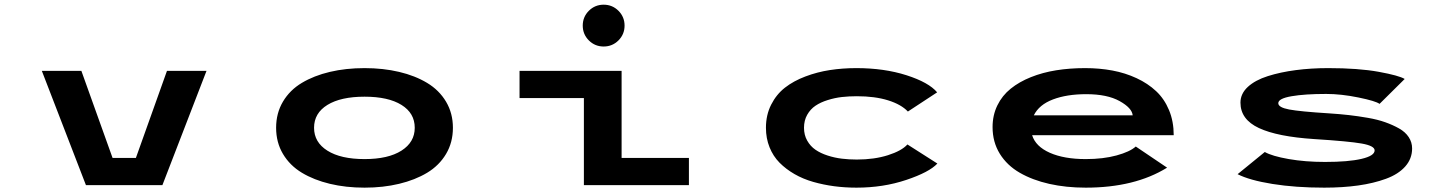

<svg xmlns="http://www.w3.org/2000/svg" viewBox="-20 -810 6340 840"><path d="M710.5 -500H883.5L690.5 0H356L163 -500H336L472.5 -119H574.5Z M1575 11Q1493 11 1423.2 -5.8Q1353.5 -22.5 1300.8 -54.2Q1248 -86 1218 -136.5Q1188 -187 1188 -251Q1188 -315 1218 -365.5Q1248 -416 1300.8 -447.5Q1353.5 -479 1423.2 -495.5Q1493 -512 1575 -512Q1656.5 -512 1726.2 -495.5Q1796 -479 1848.8 -447.2Q1901.5 -415.5 1931.5 -365Q1961.5 -314.5 1961.5 -251Q1961.5 -187 1931.5 -136.5Q1901.5 -86 1848.8 -54.2Q1796 -22.5 1726.2 -5.8Q1656.5 11 1575 11ZM1575 -114Q1678.5 -114 1736.5 -151Q1794.5 -188 1794.5 -251Q1794.5 -315 1736.5 -351Q1678.5 -387 1575 -387Q1471 -387 1412.5 -351Q1354 -315 1354 -251Q1354 -187.5 1412.5 -150.8Q1471 -114 1575 -114Z M2685.8 -633.2Q2659 -606.5 2621 -606.5Q2583 -606.5 2556.2 -633.2Q2529.5 -660 2529.5 -698Q2529.5 -736 2556.2 -762.8Q2583 -789.5 2621 -789.5Q2659 -789.5 2685.8 -762.8Q2712.5 -736 2712.5 -698Q2712.5 -660 2685.8 -633.2ZM2699.5 -119H2994V0H2534.5V-381H2253V-500H2699.5Z M4081 -94.5Q4045.5 -56.5 3944.8 -22.8Q3844 11 3727 11Q3677 11 3629.8 4.8Q3582.5 -1.5 3537.8 -14.2Q3493 -27 3455.8 -48.5Q3418.5 -70 3390.5 -98.2Q3362.5 -126.5 3346.8 -165.5Q3331 -204.5 3331 -251Q3331 -307 3353.8 -352Q3376.5 -397 3414.2 -426.5Q3452 -456 3503.8 -475.5Q3555.5 -495 3610.8 -503.5Q3666 -512 3727 -512Q3848.5 -512 3946 -480.8Q4043.5 -449.5 4080 -406L3952 -322Q3923 -353 3865.5 -371Q3808 -389 3728.5 -389Q3694 -389 3663.2 -385.5Q3632.5 -382 3601.2 -372.2Q3570 -362.5 3547.8 -347.5Q3525.5 -332.5 3511.5 -307.8Q3497.5 -283 3497.5 -251Q3497.5 -219.5 3511.5 -194.8Q3525.5 -170 3547.8 -154.8Q3570 -139.5 3601 -129.5Q3632 -119.5 3663.2 -115.8Q3694.5 -112 3728.5 -112Q3805 -112 3864.8 -131Q3924.5 -150 3950 -178Z M5086 -76.5Q4944.5 11 4730 11Q4644 11 4570.8 -5.5Q4497.5 -22 4441.8 -54Q4386 -86 4354.2 -137.2Q4322.5 -188.5 4322.5 -254Q4322.5 -306 4343.5 -349Q4364.5 -392 4401.8 -422Q4439 -452 4490.2 -472.5Q4541.5 -493 4600.8 -502.5Q4660 -512 4727 -512Q4790.5 -512 4846.8 -501.5Q4903 -491 4952.5 -468Q5002 -445 5038 -411.2Q5074 -377.5 5094.5 -328.2Q5115 -279 5115 -218.5H4495.5Q4511 -169 4573.2 -141.5Q4635.5 -114 4730 -114Q4806.5 -114 4865 -130Q4923.5 -146 4949 -169ZM4732 -398Q4647.5 -398 4586.8 -375Q4526 -352 4503 -305.5H4935.5Q4932.5 -337.5 4878.2 -367.8Q4824 -398 4732 -398Z M5773.5 11Q5648 11 5547 -5.2Q5446 -21.5 5394.5 -48L5513.5 -145Q5545 -127 5617.8 -114.2Q5690.5 -101.5 5777 -101.5Q5879.5 -101.5 5936.8 -115Q5994 -128.5 5994 -152Q5994 -172 5937.5 -182Q5881 -192 5730.5 -201.5Q5568.5 -212 5487.8 -249.8Q5407 -287.5 5407 -361Q5407 -400 5439.2 -429.8Q5471.5 -459.5 5526.8 -477Q5582 -494.5 5648.8 -503.2Q5715.5 -512 5791 -512Q5923 -512 6012 -495.8Q6101 -479.5 6125.5 -464.5L6015.5 -355.5Q5999 -368 5923.2 -383.5Q5847.5 -399 5782 -399Q5688.5 -399 5630.5 -389Q5572.5 -379 5572.5 -358.5Q5572.5 -340 5620 -331Q5667.5 -322 5795.5 -314Q5842 -311 5881.5 -306.5Q5921 -302 5964.2 -294.5Q6007.5 -287 6040.5 -275.2Q6073.5 -263.5 6101 -248Q6128.5 -232.5 6143.2 -210Q6158 -187.5 6158 -160.5Q6158 -115.5 6127.8 -81.5Q6097.5 -47.5 6043.5 -27.8Q5989.5 -8 5922 1.5Q5854.5 11 5773.5 11Z"/></svg>

Font: League Mono Extended SemiBold
Style: Regular
Weight: 600
Width: 9
Designer: Tyler Finck
Foundry: The League of Moveable Type / Tyler Finck
Version: Version 2.210